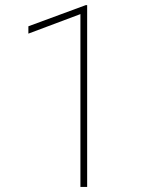

<svg xmlns="http://www.w3.org/2000/svg" viewBox="-20 -733 587 753"><path d="M321.8 0H295.4V-677.7L91.3 -601.1V-629.9L316.4 -712.9H321.8Z"/></svg>

Font: Heebo Thin
Style: Regular
Weight: 250
Designer: Oded Ezer
Foundry: Ezer Type House
Version: Version 3.100